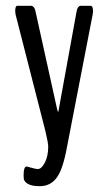

<svg xmlns="http://www.w3.org/2000/svg" viewBox="-20 -511 362 659"><path d="M109.4 69.3Q122.6 69.3 134 46.9Q145.5 24.4 145.5 -7.8Q145.5 -20.5 135.7 -61.5L33.2 -462.4Q32.2 -469.2 32.2 -473.1Q32.2 -491.2 39.6 -491.2H85.9Q99.1 -491.2 103 -466.8L176.8 -132.8Q178.7 -127.4 179.2 -127.4Q181.2 -127.4 181.2 -132.8L241.7 -465.3Q245.1 -491.2 257.8 -491.2H291Q299.3 -491.2 299.3 -471.7Q299.3 -470.7 297.9 -460.4L210 -6.8Q196.3 68.8 175.5 97.7Q154.8 126.5 120.6 127.9H114.3Q75.2 127.9 63.5 108.4Q61 104 61 90.8Q61 60.5 71.8 60.5Q73.2 60.5 88.4 64.9Q103.5 69.3 109.4 69.3Z"/></svg>

Font: BenchNine
Style: Regular
Weight: 400
Designer: Vernon Adams
Foundry: Vernon Adams
Version: Version 1 ; ttfautohint (v0.92.18-e454-dirty) -l 8 -r 50 -G 